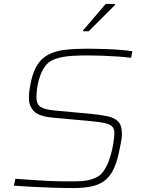

<svg xmlns="http://www.w3.org/2000/svg" viewBox="-20 -942 733 970"><path d="M351 8Q294 8 239.5 6Q185 4 137 1.5Q89 -1 50 -4L58 -39Q94 -36 138 -33Q182 -30 224.5 -28Q267 -26 299 -26Q336 -26 364.5 -26Q393 -26 417 -30Q441 -34 463 -44Q487 -54 503.5 -78Q520 -102 530.5 -131Q541 -160 547 -188.5Q553 -217 555.5 -238.5Q558 -260 558 -268Q558 -291 547 -302.5Q536 -314 510 -320Q484 -326 438 -330L243 -348Q174 -355 150 -381.5Q126 -408 126 -446Q126 -465 129 -487Q132 -509 138 -536Q150 -588 172.5 -620Q195 -652 229 -668.5Q263 -685 310.5 -690.5Q358 -696 421 -696Q464 -696 507 -694.5Q550 -693 587.5 -690Q625 -687 649 -683L642 -650Q612 -654 574.5 -656.5Q537 -659 498.5 -660.5Q460 -662 426 -662Q382 -662 348 -660Q314 -658 288.5 -652.5Q263 -647 243 -637Q222 -627 207 -606Q192 -585 182.5 -558Q173 -531 168.5 -503Q164 -475 164 -450Q164 -417 183.5 -403Q203 -389 253 -384L438 -367Q489 -362 524 -354.5Q559 -347 577.5 -327.5Q596 -308 596 -266Q596 -253 594 -239Q592 -225 588.5 -209Q585 -193 581 -173Q569 -115 549.5 -79Q530 -43 502 -24.5Q474 -6 436.5 1Q399 8 351 8ZM400 -784V-789L514 -922H561V-917L428 -784Z"/></svg>

Font: Saira SemiExpanded Thin
Style: Italic
Weight: 250
Width: 6
Italic angle: -12°
Designer: Hector Gatti with collaboration of the Omnibus-Type team
Foundry: Omnibus-Type
Version: Version 1.101